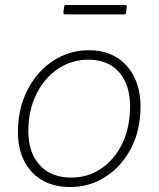

<svg xmlns="http://www.w3.org/2000/svg" viewBox="-20 -742 638 772"><path d="M262 10Q197 10 149.5 -17.5Q102 -45 77 -95Q52 -145 52 -211Q52 -282 74 -342Q96 -402 135 -446.5Q174 -491 226 -515.5Q278 -540 337 -540Q402 -540 448.5 -511.5Q495 -483 520 -432Q545 -381 545 -313Q545 -219 507 -146Q469 -73 405 -31.5Q341 10 262 10ZM266 -28Q334 -28 387.5 -64.5Q441 -101 472 -165.5Q503 -230 503 -315Q503 -401 459 -451.5Q415 -502 335 -502Q268 -502 213 -465Q158 -428 126 -363Q94 -298 94 -214Q94 -129 139.5 -78.5Q185 -28 266 -28ZM490 -715 487 -691Q486 -687 484.5 -685.5Q483 -684 477 -684H242Q238 -684 236 -686.5Q234 -689 235 -693L238 -716Q239 -719 240 -720.5Q241 -722 243 -722H485Q487 -722 489 -719.5Q491 -717 490 -715Z"/></svg>

Font: Libre Franklin Thin Thin
Style: Italic
Weight: 250
Italic angle: -8°
Version: Version 3.000